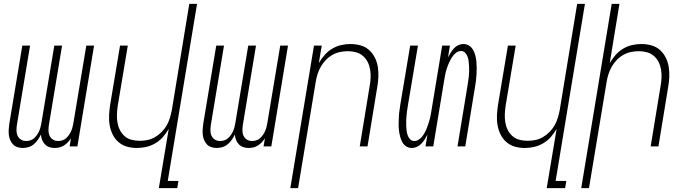

<svg xmlns="http://www.w3.org/2000/svg" viewBox="-20 -755 3540 990"><path d="M262 8Q247 8 234 3.5Q221 -1 211.5 -11Q202 -21 197 -34Q192 -47 191 -61Q184 -47 175 -34Q166 -21 154 -11Q142 -1 127 3.5Q112 8 97 8Q83 8 69.5 3.5Q56 -1 47 -10.5Q38 -20 32.5 -33Q27 -46 25.5 -60Q24 -74 25 -88.5Q26 -103 28 -117L95 -520H135L67 -110Q65 -96 65 -81.5Q65 -67 71 -54.5Q77 -42 88.5 -35Q100 -28 115 -28Q126 -28 137 -31.5Q148 -35 156.5 -43Q165 -51 171.5 -60.5Q178 -70 182.5 -80.5Q187 -91 189.5 -102Q192 -113 194 -124L260 -520H300L232 -110Q230 -96 230 -81.5Q230 -67 236 -54.5Q242 -42 253.5 -35Q265 -28 280 -28Q291 -28 302 -31.5Q313 -35 321.5 -43Q330 -51 336.5 -60.5Q343 -70 347.5 -80.5Q352 -91 354.5 -102Q357 -113 359 -124L425 -520H465L379 0H339L346 -42Q339 -31 330 -21.5Q321 -12 310 -5Q299 2 286.5 5Q274 8 262 8Z M799 215 850 -90Q837 -68 820 -48.5Q803 -29 780.5 -16Q758 -3 734 2.5Q710 8 686 8Q659 8 634.5 1Q610 -6 591 -22.5Q572 -39 561 -61.5Q550 -84 545.5 -109.5Q541 -135 542.5 -162Q544 -189 548 -215L599 -520H639L587 -209Q584 -188 583 -166.5Q582 -145 585.5 -124Q589 -103 598 -85Q607 -67 622 -53.5Q637 -40 657.5 -34.5Q678 -29 700 -29Q720 -29 740 -33Q760 -37 778.5 -47.5Q797 -58 813 -74Q829 -90 839.5 -108.5Q850 -127 856 -147Q862 -167 866 -187L956 -735H996L845 178H900L894 215Z M1262 8Q1247 8 1234 3.5Q1221 -1 1211.5 -11Q1202 -21 1197 -34Q1192 -47 1191 -61Q1184 -47 1175 -34Q1166 -21 1154 -11Q1142 -1 1127 3.5Q1112 8 1097 8Q1083 8 1069.5 3.5Q1056 -1 1047 -10.5Q1038 -20 1032.5 -33Q1027 -46 1025.5 -60Q1024 -74 1025 -88.5Q1026 -103 1028 -117L1095 -520H1135L1067 -110Q1065 -96 1065 -81.5Q1065 -67 1071 -54.5Q1077 -42 1088.5 -35Q1100 -28 1115 -28Q1126 -28 1137 -31.5Q1148 -35 1156.5 -43Q1165 -51 1171.5 -60.5Q1178 -70 1182.5 -80.5Q1187 -91 1189.5 -102Q1192 -113 1194 -124L1260 -520H1300L1232 -110Q1230 -96 1230 -81.5Q1230 -67 1236 -54.5Q1242 -42 1253.5 -35Q1265 -28 1280 -28Q1291 -28 1302 -31.5Q1313 -35 1321.5 -43Q1330 -51 1336.5 -60.5Q1343 -70 1347.5 -80.5Q1352 -91 1354.5 -102Q1357 -113 1359 -124L1425 -520H1465L1379 0H1339L1346 -42Q1339 -31 1330 -21.5Q1321 -12 1310 -5Q1299 2 1286.5 5Q1274 8 1262 8Z M1477 215 1599 -520H1639L1624 -430Q1637 -452 1654 -471.5Q1671 -491 1693 -504Q1715 -517 1739 -522.5Q1763 -528 1787 -528Q1814 -528 1839 -521Q1864 -514 1882.5 -497.5Q1901 -481 1912.5 -458.5Q1924 -436 1928 -410.5Q1932 -385 1931 -358Q1930 -331 1925 -305L1875 0H1835L1886 -311Q1890 -332 1891 -353.5Q1892 -375 1888.5 -396Q1885 -417 1876 -435Q1867 -453 1851.5 -466.5Q1836 -480 1816 -485.5Q1796 -491 1774 -491Q1754 -491 1734 -487Q1714 -483 1695 -472.5Q1676 -462 1660.5 -446Q1645 -430 1634.5 -411.5Q1624 -393 1617.5 -373Q1611 -353 1608 -333L1517 215Z M2104 8Q2087 8 2074 -0.5Q2061 -9 2054 -22.5Q2047 -36 2043 -51.5Q2039 -67 2037 -83.5Q2035 -100 2035.5 -116Q2036 -132 2036.5 -149Q2037 -166 2039.5 -182.5Q2042 -199 2044 -215L2095 -520H2135L2083 -210Q2081 -197 2079 -184Q2077 -171 2076 -158Q2075 -145 2074.5 -132Q2074 -119 2074.5 -106.5Q2075 -94 2076.5 -81.5Q2078 -69 2082 -57.5Q2086 -46 2094.5 -37Q2103 -28 2116 -28Q2128 -28 2139 -35Q2150 -42 2157.5 -52Q2165 -62 2171 -73Q2177 -84 2181 -95Q2185 -106 2189 -117.5Q2193 -129 2196 -140.5Q2199 -152 2201 -163.5Q2203 -175 2205 -187L2260 -520H2300L2290 -459Q2296 -471 2303.5 -483Q2311 -495 2320.5 -505.5Q2330 -516 2343 -522Q2356 -528 2369 -528Q2386 -528 2399 -519.5Q2412 -511 2419.5 -497.5Q2427 -484 2431 -468.5Q2435 -453 2436.5 -436.5Q2438 -420 2438 -404Q2438 -388 2437 -371Q2436 -354 2434 -337.5Q2432 -321 2429 -305L2379 0H2339L2390 -310Q2392 -323 2394 -336Q2396 -349 2397.5 -362Q2399 -375 2399 -388Q2399 -401 2398.5 -413.5Q2398 -426 2396.5 -438.5Q2395 -451 2391 -462.5Q2387 -474 2378.5 -483Q2370 -492 2357 -492Q2345 -492 2334.5 -485Q2324 -478 2316.5 -468Q2309 -458 2303 -447Q2297 -436 2292.5 -425Q2288 -414 2284 -402.5Q2280 -391 2277.5 -379.5Q2275 -368 2273 -356.5Q2271 -345 2269 -333L2214 0H2174L2184 -61Q2178 -49 2170.5 -37Q2163 -25 2153 -14.5Q2143 -4 2130 2Q2117 8 2104 8Z M2799 215 2850 -90Q2837 -68 2820 -48.5Q2803 -29 2780.5 -16Q2758 -3 2734 2.5Q2710 8 2686 8Q2659 8 2634.5 1Q2610 -6 2591 -22.5Q2572 -39 2561 -61.5Q2550 -84 2545.5 -109.5Q2541 -135 2542.5 -162Q2544 -189 2548 -215L2599 -520H2639L2587 -209Q2584 -188 2583 -166.5Q2582 -145 2585.5 -124Q2589 -103 2598 -85Q2607 -67 2622 -53.5Q2637 -40 2657.5 -34.5Q2678 -29 2700 -29Q2720 -29 2740 -33Q2760 -37 2778.5 -47.5Q2797 -58 2813 -74Q2829 -90 2839.5 -108.5Q2850 -127 2856 -147Q2862 -167 2866 -187L2956 -735H2996L2845 178H2900L2894 215Z M2977 215 3134 -735H3174L3124 -430Q3137 -452 3154 -471.5Q3171 -491 3193 -504Q3215 -517 3239 -522.5Q3263 -528 3287 -528Q3314 -528 3339 -521Q3364 -514 3382.5 -497.5Q3401 -481 3412.5 -458.5Q3424 -436 3428 -410.5Q3432 -385 3431 -358Q3430 -331 3425 -305L3375 0H3335L3386 -311Q3390 -332 3391 -353.5Q3392 -375 3388.5 -396Q3385 -417 3376 -435Q3367 -453 3351.5 -466.5Q3336 -480 3316 -485.5Q3296 -491 3274 -491Q3254 -491 3234 -487Q3214 -483 3195 -472.5Q3176 -462 3160.5 -446Q3145 -430 3134.5 -411.5Q3124 -393 3117.5 -373Q3111 -353 3108 -333L3017 215Z"/></svg>

Font: Iosevka Extralight
Style: Italic
Weight: 200
Italic angle: -9°
Monospace: yes
Designer: Belleve Invis
Foundry: Belleve Invis
Version: Version 32.5.0; ttfautohint (v1.8.4)